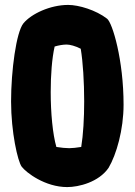

<svg xmlns="http://www.w3.org/2000/svg" viewBox="-20 -740 547 780"><path d="M415 -664C370 -699 300 -720 257 -720C184 -720 107 -684 75 -645C46 -609 25 -453 25 -328C25 -203 52 -85 68 -63C86 -39 163 20 253 20C300 20 381 0 421 -58C453 -112 482 -213 482 -315C482 -496 437 -647 415 -664ZM209 -143C194 -195 186 -281 186 -366C186 -435 191 -503 202 -551C219 -556 236 -559 251 -559C264 -559 287 -553 308 -542C317 -488 322 -407 322 -328C322 -259 318 -192 310 -143C291 -140 274 -138 261 -138C247 -138 228 -140 209 -143Z"/></svg>

Font: Manosque
Style: Regular
Weight: 400
Designer: Ariel Martín Pérez
Foundry: Ariel Martín Pérez
Version: Version 1.005;hotconv 1.0.109;makeotfexe 2.5.65596